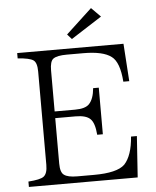

<svg xmlns="http://www.w3.org/2000/svg" viewBox="-60 -965 819 1006"><g transform="rotate(-5 349.5 -462.5)"><path d="M50.8 -713.9H609.9L623 -516.1H591.8Q584.5 -619.1 543 -649.9Q499.5 -683.1 396 -683.1H308.6Q257.8 -683.1 237.8 -668.9Q219.7 -655.8 219.7 -607.9V-392.1H326.7Q381.3 -392.1 401.9 -414.1Q426.3 -439.9 431.2 -496.1H460.9V-251H431.2Q426.3 -314 403.8 -335Q381.8 -356.9 326.7 -356.9H219.7V-118.2Q219.7 -71.3 238.8 -58.1Q258.3 -43 308.6 -43H396Q517.6 -43 558.1 -82Q599.6 -126.5 606.9 -226.1H637.7L623 -9.8H50.8V-38.1Q113.8 -42.5 131.8 -56.2Q151.9 -71.3 151.9 -117.2V-607.9Q151.9 -654.8 132.8 -668Q113.3 -681.6 50.8 -686ZM456.5 -915 504.9 -866.2 342.8 -762.2 319.8 -788.1Z"/></g></svg>

Font: I.Ming
Style: Regular
Weight: 400
Designer: Ichiten Fonts Project
Version: Version 6.11; Dec 27, 2019